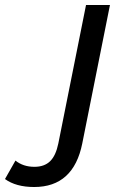

<svg xmlns="http://www.w3.org/2000/svg" viewBox="-197 -550 501 770"><path d="M-177 168 -135 94Q-104 119 -59 119Q-19 119 4 96.5Q27 74 37 25L148 -530H244L133 25Q98 200 -60 200Q-133 200 -177 168Z"/></svg>

Font: Idrija
Style: Italic
Weight: 500
Italic angle: -11.3°
Designer: Julieta Ulanovsky
Foundry: Julieta Ulanovsky
Version: Version 7.200